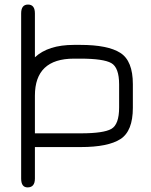

<svg xmlns="http://www.w3.org/2000/svg" viewBox="-20 -648 666 846"><path d="M504.9 -275.4Q504.9 -350.6 470.2 -370.1Q435.5 -389.6 334 -389.6H305.7Q133.8 -389.6 133.8 -226.6V-60.5H335.9Q436.5 -60.5 470.7 -80.1Q504.9 -99.6 504.9 -174.8ZM565.4 -172.9Q565.4 -70.3 510.7 -35.2Q456.1 0 335.9 0H133.8V138.7Q133.8 177.7 101.6 177.7Q73.2 177.7 73.2 138.7V-588.9Q73.2 -627.9 103.5 -627.9Q133.8 -627.9 133.8 -588.9V-395.5Q192.4 -450.2 305.7 -450.2H334Q455.1 -450.2 510.3 -415Q565.4 -379.9 565.4 -277.3Z"/></svg>

Font: Jura
Style: Medium
Weight: 500
Version: Version 2.6.1